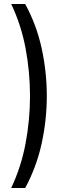

<svg xmlns="http://www.w3.org/2000/svg" viewBox="-20 -770 314 960"><path d="M106 170Q163 64 188.5 -53.5Q214 -171 214 -290Q214 -410 188.5 -527.5Q163 -645 106 -750H36Q86 -645 108 -527.5Q130 -410 130 -290Q130 -171 108 -53.5Q86 64 36 170Z"/></svg>

Font: SpinnyJost Regular
Style: Regular
Weight: 400
Version: Version 3.710